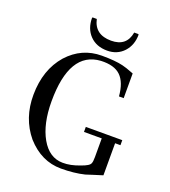

<svg xmlns="http://www.w3.org/2000/svg" viewBox="-161 -1017 1017 1148"><g transform="rotate(20 347.5 -443.0)"><path d="M647 -271V-239H613V-35Q592 -29 554 -16.5Q516 -4 509 -2Q443 14 360 14Q235 14 142 -90Q54 -196 55 -345Q56 -505 145 -607Q233 -704 360 -704Q446 -704 495 -692Q515 -688 569 -667V-510H539Q532 -597 491 -637Q450 -677 365 -673Q170 -661 170 -345Q170 -202 221 -112Q272 -23 357 -22Q407 -21 466 -44Q518 -62 523 -80Q528 -90 528 -120V-239H415V-271ZM520 -900 523 -897Q523 -831 483 -787Q442 -743 378 -743Q309 -743 268 -785.5Q227 -828 227 -897L230 -900H256Q276 -807 380 -807Q478 -807 494 -900Z"/></g></svg>

Font: GFS Didot
Style: Regular
Weight: 400
Designer: Takis Katsoulidis and George D. Matthiopoulos
Foundry: Takis Katsoulidis and George D. Matthiopoulos
Version: Version 1.0